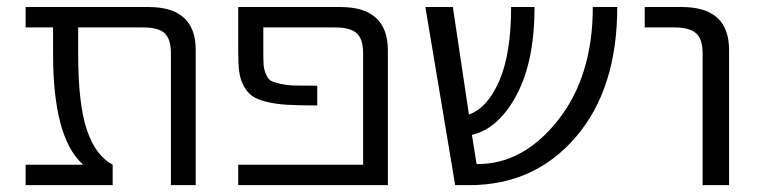

<svg xmlns="http://www.w3.org/2000/svg" viewBox="-20 -540 2216 560"><path d="M550.8 0H478.5V-384.8Q478.5 -425.8 460.4 -442.9Q442.4 -460 398.4 -460H208V-382.8Q208 -236.3 233.4 -161.1Q258.8 -85.9 308.6 -59.6V0H54.7V-59.6H220.7V-61.5Q134.8 -139.6 134.8 -382.8V-460H54.7V-519.5H413.1Q550.8 -519.5 550.8 -394.5Z M972.7 -519.5Q1110.4 -519.5 1111.3 -394.5V0H674.8V-59.6H1039.1V-384.8Q1039.1 -425.8 1020.5 -442.9Q1002 -460 958 -460H748V-389.6Q748 -363.3 749 -350.1Q750 -336.9 755.9 -323.2Q761.7 -309.6 770 -304.7Q778.3 -299.8 798.3 -295.4Q818.4 -291 841.3 -290.5Q864.3 -290 905.3 -290V-232.4Q853.5 -232.4 818.8 -234.4Q784.2 -236.3 756.8 -243.2Q729.5 -250 714.8 -260.7Q700.2 -271.5 690.4 -290Q680.7 -308.6 677.7 -331.1Q674.8 -353.5 674.8 -389.6V-519.5Z M1780.3 -519.5Q1780.3 -281.2 1659.7 -140.6Q1539.1 0 1348.6 0H1307.6L1220.7 -519.5H1300.8L1347.7 -206.1Q1401.4 -224.6 1436 -303.7Q1470.7 -382.8 1470.7 -519.5H1539.1Q1539.1 -361.3 1486.8 -263.2Q1434.6 -165 1356.4 -146.5L1370.1 -61.5H1373Q1506.8 -61.5 1607.9 -189.9Q1709 -318.4 1709 -519.5Z M1860.4 -460V-519.5H1968.8Q2106.4 -519.5 2106.4 -394.5V0H2029.3V-384.8Q2029.3 -425.8 2010.3 -442.9Q1991.2 -460 1947.3 -460Z"/></svg>

Font: Mgen+ 1c regular
Style: Regular
Weight: 400
Designer: [Source Han Sans]
Ryoko NISHIZUKA  (kana & ideographs); Paul D. Hunt (Latin, Greek & Cyrillic); Wenlong ZHANG  (bopomofo
Version: Version 1.059.20150602